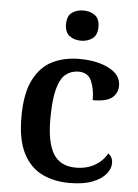

<svg xmlns="http://www.w3.org/2000/svg" viewBox="-55 -809 621 861"><g transform="rotate(5 256.0 -378.0)"><path d="M290 10Q219 10 165 -17Q111 -44 80.5 -104.5Q50 -165 50 -266Q50 -373 81.5 -434.5Q113 -496 166 -522Q219 -548 286 -548Q368 -548 421 -520Q474 -492 474 -444Q474 -411 449.5 -390Q425 -369 362 -369Q362 -418 346.5 -454.5Q331 -491 288 -491Q255 -491 230.5 -471.5Q206 -452 193 -403Q180 -354 180 -267Q180 -163 211 -112Q242 -61 313 -61Q362 -61 398.5 -82.5Q435 -104 452 -137Q473 -123 473 -94Q473 -70 453.5 -46Q434 -22 393.5 -6Q353 10 290 10ZM286 -630Q255 -630 234 -646Q213 -662 213 -698Q213 -735 234 -750.5Q255 -766 286 -766Q316 -766 337.5 -750.5Q359 -735 359 -698Q359 -662 337.5 -646Q316 -630 286 -630Z"/></g></svg>

Font: Noto Serif Hentaigana SemiBold
Style: Regular
Weight: 600
Designer: Kazuhiro Yamada
Foundry: nipponia
Version: Version 1.000; ttfautohint (v1.8.4.7-5d5b)